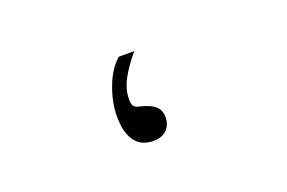

<svg xmlns="http://www.w3.org/2000/svg" viewBox="-45 -349 690 462"><g transform="rotate(-20 300.0 -117.5)"><path d="M223.5 -92.5Q223.5 -129 238.2 -167.8Q253 -206.5 277 -227H316.5Q291 -196.5 278 -171.8Q265 -147 265 -122.5Q265 -108 269.5 -103.5Q274 -99 284.5 -97L295 -94Q314.5 -88 323.8 -78Q333 -68 333 -52.5Q333 -32.5 320.8 -20.2Q308.5 -8 286.5 -8Q255 -8 239.2 -30.2Q223.5 -52.5 223.5 -92.5Z"/></g></svg>

Font: JuliaMono Light
Style: Italic
Weight: 300
Italic angle: -9°
Monospace: yes
Designer: cormullion
Foundry: corm
Version: Version 0.054; ttfautohint (v1.8.4)